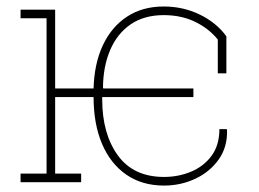

<svg xmlns="http://www.w3.org/2000/svg" viewBox="-20 -558 792 588"><path d="M482.4 10.3Q415 10.3 366.7 -23.2Q318.4 -56.6 292.5 -117.4Q266.6 -178.2 266.6 -260.7H148.9V-26.4H228.5V0H43V-26.4H122.6V-502H43V-528.3H148.9V-287.1H266.6Q268.6 -362.8 294.9 -419.2Q321.3 -475.6 368.7 -506.8Q416 -538.1 481.4 -538.1Q541 -538.1 591.8 -513.4Q642.6 -488.8 673.3 -446.8V-333.5H647V-437Q619.1 -471.2 576.9 -491.5Q534.7 -511.7 481.4 -511.7Q421.4 -511.7 380.1 -483.4Q338.9 -455.1 317.4 -404.8Q295.9 -354.5 295.4 -289.6L296.4 -287.1H572.3V-260.7H293V-253.9Q293 -148.4 340.8 -82.3Q388.7 -16.1 482.4 -16.1Q526.9 -16.1 565.7 -32.5Q604.5 -48.8 628.2 -81.3Q651.9 -113.8 651.9 -162.6H674.3L675.3 -159.7Q676.8 -107.9 649.9 -69.8Q623 -31.7 578.4 -10.7Q533.7 10.3 482.4 10.3Z"/></svg>

Font: Roboto Slab Thin
Style: Regular
Weight: 100
Designer: Google
Version: Version 2.000; ttfautohint (v1.8.1.43-b0c9)